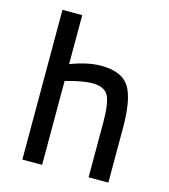

<svg xmlns="http://www.w3.org/2000/svg" viewBox="-107 -797 777 882"><g transform="rotate(15 281.5 -356.0)"><path d="M175 0H81V-712H175V-479Q256 -510 319 -510Q419 -510 454.5 -453.5Q490 -397 490 -261V0H396V-260Q396 -351 378 -386.5Q360 -422 302 -422Q278 -422 246 -416Q214 -410 194 -404L175 -399Z"/></g></svg>

Font: TypoPRO Titillium Text
Style: 600 wt
Weight: 600
Designer: Accademia di Belle Arti di Urbino and others
Foundry: Accademia di Belle Arti di Urbino and others.
Version: Version 25.000